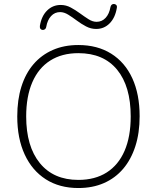

<svg xmlns="http://www.w3.org/2000/svg" viewBox="-20 -940 791 968"><path d="M375 8Q280 8 211 -36Q142 -80 104.5 -161Q67 -242 67 -353Q67 -437 88 -503.5Q109 -570 149 -616.5Q189 -663 246 -688Q303 -713 375 -713Q471 -713 540.5 -669.5Q610 -626 647 -545.5Q684 -465 684 -354Q684 -270 662.5 -203Q641 -136 601 -89Q561 -42 504 -17Q447 8 375 8ZM375 -33Q459 -33 518 -70.5Q577 -108 608 -179.5Q639 -251 639 -353Q639 -505 570.5 -588.5Q502 -672 375 -672Q292 -672 233 -634.5Q174 -597 143 -525.5Q112 -454 112 -353Q112 -202 181 -117.5Q250 -33 375 -33ZM196 -789Q189 -789 184.5 -794Q180 -799 181 -809Q189 -859 217.5 -887Q246 -915 286 -915Q313 -915 337 -902Q361 -889 383.5 -872.5Q406 -856 426.5 -843Q447 -830 467 -830Q494 -830 512.5 -850Q531 -870 537 -905Q539 -913 543.5 -916.5Q548 -920 554 -920Q561 -920 566 -915Q571 -910 569 -900Q561 -851 533 -822.5Q505 -794 465 -794Q438 -794 413.5 -807Q389 -820 367 -836.5Q345 -853 324 -866Q303 -879 283 -879Q256 -879 237.5 -859Q219 -839 213 -804Q212 -797 207 -793Q202 -789 196 -789Z"/></svg>

Font: Nunito ExtraLight
Style: Regular
Weight: 200
Designer: Vernon Adams
Foundry: Vernon Adams
Version: Version 3.602;April 4, 2023;FontCreator 14.0.0.2856 64-bit